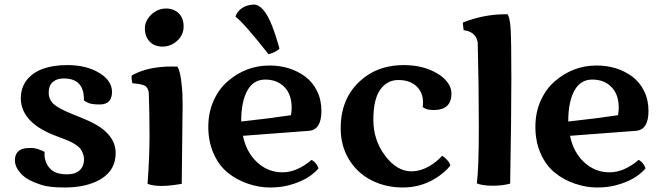

<svg xmlns="http://www.w3.org/2000/svg" viewBox="-20 -810 2911 847"><path d="M87.9 -155.3Q99.1 -157.2 120.4 -157.2Q141.6 -157.2 176.8 -140.1Q176.3 -136.2 176.3 -125.5Q176.3 -114.7 181.4 -99.1Q186.5 -83.5 197.3 -70.3Q220.7 -41 274.4 -41Q328.1 -41 344.7 -77.1Q358.9 -110.4 339.8 -146Q325.7 -172.4 264.2 -196.3Q253.9 -200.2 235.8 -207Q73.7 -265.1 71.8 -375Q71.8 -424.8 99.6 -459Q152.3 -522.9 277.8 -522.9Q360.4 -522.9 417.2 -488.8Q474.1 -454.6 474.1 -404.8Q474.1 -349.1 419.9 -349.1Q381.3 -349.1 365.7 -357.7Q350.1 -366.2 350.1 -367.2Q350.1 -370.1 350.1 -372.6Q350.1 -463.9 261.2 -463.9Q230.5 -463.9 212.6 -448Q194.8 -432.1 194.8 -401.6Q194.8 -371.1 216.6 -351.1Q238.3 -331.1 300.5 -306.2Q362.8 -281.2 380.4 -272.5Q490.2 -219.2 490.2 -134.8Q490.2 -61.5 428.5 -22.2Q366.7 17.1 264.2 17.1Q196.3 17.1 161.6 5.4Q127 -6.3 109.1 -16.1Q91.3 -25.9 79.8 -36.6Q68.4 -47.4 60.5 -59.1Q39.6 -89.8 48.3 -121.6Q55.7 -148.4 87.9 -155.3Z M649.9 -748Q678.7 -772.5 712.4 -772.5Q746.1 -772.5 768.1 -751.7Q790 -731 790 -693.4Q790 -655.8 761.7 -630.1Q733.4 -604.5 697 -604.5Q660.6 -604.5 639.9 -627Q619.1 -649.4 619.1 -684.6Q619.1 -719.7 649.9 -748ZM636.7 -391.1Q636.7 -428.2 610.8 -435.1Q594.2 -440.4 564 -442.9Q560.5 -457.5 560.5 -465.1Q560.5 -472.7 561 -477.1Q631.3 -516.6 737.3 -516.6Q754.4 -516.6 762.7 -516.1Q776.4 -494.6 781.7 -432.1Q785.6 -403.8 785.6 -346.7Q785.6 -289.6 781.7 1Q727.5 10.3 691.7 10.3Q655.8 10.3 630.9 1Q639.6 -116.7 639.6 -209.7Q639.6 -302.7 636.7 -391.1Z M1355 -105Q1379.4 -88.9 1384.8 -66.9Q1339.8 -14.6 1252 7.8Q1216.3 17.1 1169.7 17.1Q1123 17.1 1073.2 0.2Q1023.4 -16.6 984.1 -48.8Q944.8 -81.1 921.9 -133.5Q898.9 -186 898.9 -250Q898.9 -314 922.4 -366Q945.8 -418 984.4 -451.2Q1064.9 -521 1168.9 -521Q1260.3 -521 1327.1 -471.7Q1359.4 -447.3 1378.7 -408.4Q1397.9 -369.6 1397.9 -320.8Q1397.9 -237.3 1342.8 -232.9L1051.8 -210.9Q1066.4 -138.7 1114.3 -94.2Q1162.1 -49.8 1226.1 -49.8Q1290 -49.8 1355 -105ZM1043.9 -273.9Q1165.5 -287.1 1263.7 -301.8Q1266.6 -319.3 1266.6 -335.4Q1266.6 -393.6 1234.4 -426.3Q1202.1 -459 1149.9 -459Q1097.7 -459 1070.8 -409.9Q1043.9 -360.8 1043.9 -273.9ZM1212.9 -595.2Q1195.3 -578.6 1164.6 -570.8Q1057.6 -707 1018.6 -736.8Q1026.9 -761.2 1048.8 -775.1Q1070.8 -789.1 1100.6 -790Q1144 -788.1 1180.2 -696.3Q1196.3 -655.8 1212.9 -595.2Z M1971.7 -398.9Q1971.7 -324.7 1894.5 -324.7Q1868.2 -324.7 1856.4 -330.8Q1844.7 -336.9 1844.7 -337.9Q1846.2 -347.2 1846.2 -356.9Q1846.2 -402.8 1816.7 -429.9Q1787.1 -457 1737.3 -457Q1687.5 -457 1657.2 -414.3Q1627 -371.6 1627 -281.7Q1627 -191.9 1679 -123Q1731 -54.2 1794.9 -54.2Q1850.1 -54.2 1905.3 -98.6Q1918 -108.9 1930.7 -123Q1941.4 -116.2 1952.9 -103.8Q1964.4 -91.3 1966.8 -80.1Q1943.8 -49.3 1897.5 -21Q1834 17.1 1757.3 17.1Q1680.7 17.1 1617.9 -15.1Q1555.2 -47.4 1519 -107.4Q1482.9 -167.5 1482.9 -244.1Q1482.9 -391.6 1591.8 -471.7Q1661.6 -522.9 1761.7 -522.9Q1846.2 -522.9 1908.7 -486.3Q1937 -469.7 1954.1 -446.8Q1971.2 -423.8 1971.7 -398.9Z M2087.4 -623Q2079.1 -670.4 2025.4 -676.8Q2022 -700.7 2022 -703.9Q2022 -707 2022.5 -710.9Q2114.7 -747.1 2209.5 -747.1Q2213.9 -747.1 2218.8 -747.1Q2229 -733.9 2232.4 -685.8Q2235.8 -637.7 2235.8 -462.2Q2235.8 -286.6 2230.5 0Q2198.2 9.3 2153.3 9.3Q2108.4 9.3 2083.5 -1Q2092.3 -66.4 2092.3 -250.5Q2092.3 -434.6 2087.4 -623Z M2797.9 -105Q2822.3 -88.9 2827.6 -66.9Q2782.7 -14.6 2694.8 7.8Q2659.2 17.1 2612.5 17.1Q2565.9 17.1 2516.1 0.2Q2466.3 -16.6 2427 -48.8Q2387.7 -81.1 2364.7 -133.5Q2341.8 -186 2341.8 -250Q2341.8 -314 2365.2 -366Q2388.7 -418 2427.2 -451.2Q2507.8 -521 2611.8 -521Q2703.1 -521 2770 -471.7Q2802.2 -447.3 2821.5 -408.4Q2840.8 -369.6 2840.8 -320.8Q2840.8 -237.3 2785.6 -232.9L2494.6 -210.9Q2509.3 -138.7 2557.1 -94.2Q2605 -49.8 2668.9 -49.8Q2732.9 -49.8 2797.9 -105ZM2486.8 -273.9Q2608.4 -287.1 2706.5 -301.8Q2709.5 -319.3 2709.5 -335.4Q2709.5 -393.6 2677.2 -426.3Q2645 -459 2592.8 -459Q2540.5 -459 2513.7 -409.9Q2486.8 -360.8 2486.8 -273.9Z"/></svg>

Font: Marko One
Style: Regular
Weight: 400
Designer: Zhenya Spizhovyi
Foundry: Cyreal
Version: Version 1.003